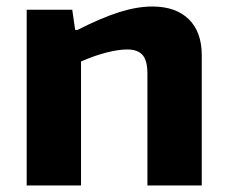

<svg xmlns="http://www.w3.org/2000/svg" viewBox="-20 -570 698 590"><path d="M62 -540H202L211 -478H218Q293 -516 347.5 -533Q402 -550 448 -550Q520 -550 560 -511Q600 -472 600 -400V0H433V-344Q433 -384 418 -401Q403 -418 371 -418Q343 -418 305 -408Q267 -398 229 -381V0H62Z"/></svg>

Font: Encode Sans Normal
Style: Bold
Weight: 700
Designer: Pablo Impallari, Andres Torresi
Foundry: Pablo Impallari, Andres Torresi
Version: Version 1.000; ttfautohint (v1.00) -l 8 -r 50 -G 200 -x 14 -